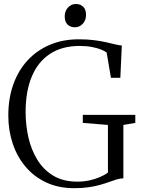

<svg xmlns="http://www.w3.org/2000/svg" viewBox="-20 -952 722 982"><path d="M359 10.5Q279 10.5 216.5 -18.8Q154 -48 110.8 -99.2Q67.5 -150.5 45 -217.8Q22.5 -285 22.5 -361Q22.5 -449.5 48.5 -521.5Q74.5 -593.5 122.5 -644.8Q170.5 -696 236.5 -723.5Q302.5 -751 382.5 -751Q426.5 -751 461.5 -746.5Q496.5 -742 523.5 -735.8Q550.5 -729.5 570.5 -724.8Q590.5 -720 603 -719.5L595.5 -554H547.5L525.5 -683Q517 -690.5 498 -698.2Q479 -706 451 -711.5Q423 -717 387 -717Q298 -717 236.2 -676.8Q174.5 -636.5 142.8 -561Q111 -485.5 111 -379Q111 -313 125.2 -249.8Q139.5 -186.5 170.8 -135.2Q202 -84 252.5 -53.5Q303 -23 375 -23Q407.5 -23 436.8 -29.2Q466 -35.5 490.2 -46Q514.5 -56.5 532 -69V-313L403.5 -323.5V-364.5H672V-323.5L611 -313V-40Q594 -39.5 576.5 -34.2Q559 -29 538.8 -21.5Q518.5 -14 493 -6.8Q467.5 0.5 434.5 5.5Q401.5 10.5 359 10.5ZM362 -812.5Q340 -812.5 325.5 -826.5Q311 -840.5 311 -868Q311 -895 327.5 -913.2Q344 -931.5 368 -931.5H369Q391 -931.5 405.5 -917.5Q420 -903.5 420 -876Q420 -848.5 403.5 -830.5Q387 -812.5 363 -812.5Z"/></svg>

Font: Merriweather 96pt Light
Style: Regular
Weight: 300
Version: Version 2.100